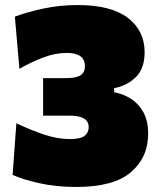

<svg xmlns="http://www.w3.org/2000/svg" viewBox="-20 -726 636 762"><path d="M283 16Q203 16 136.8 1.2Q70.5 -13.5 30 -32L45 -237Q98.5 -211 153.5 -192.5Q208.5 -174 257 -174Q299 -174 315.5 -186.8Q332 -199.5 332 -221Q332 -267 258 -267H151V-416H243Q282 -416 299.5 -427.2Q317 -438.5 317 -463Q317 -516 245 -516Q198.5 -516 149.5 -497Q100.5 -478 57 -453L39 -660Q85 -677.5 151 -691.8Q217 -706 288 -706Q421 -706 487.5 -655Q554 -604 554 -519Q554 -454.5 519.5 -420.2Q485 -386 433 -376V-360Q468.5 -353.5 499.2 -334.2Q530 -315 549 -280.8Q568 -246.5 568 -195Q568 -101.5 499.8 -42.8Q431.5 16 283 16Z"/></svg>

Font: Commissioner Black
Style: Regular
Weight: 900
Designer: Kostas Bartsokas
Foundry: Kostas Bartsokas
Version: Version 1.000; ttfautohint (v1.8.3)